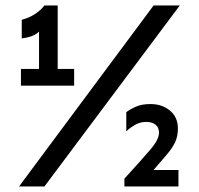

<svg xmlns="http://www.w3.org/2000/svg" viewBox="-20 -674 719 694"><path d="M121.1 -364.3V-559.6Q108.4 -547.9 92.3 -542.5Q76.2 -537.1 58.6 -535.2V-602.5Q85 -609.4 106 -623Q127 -636.7 140.6 -654.3H188.5V-364.3ZM55.7 -364.3V-424.8H248V-364.3ZM48.8 0 535.2 -654.3H629.9L140.6 0ZM429.7 0V-28.3Q493.2 -97.7 523.9 -133.8Q554.7 -169.9 554.7 -194.3Q554.7 -212.9 542.5 -223.1Q530.3 -233.4 507.8 -233.4Q487.3 -233.4 468.3 -222.7Q449.2 -211.9 436.5 -199.2V-268.6Q450.2 -279.3 471.7 -288.6Q493.2 -297.9 523.4 -297.9Q566.4 -297.9 594.7 -273.9Q623 -250 623 -210Q623 -181.6 613.3 -160.6Q603.5 -139.6 584.5 -117.2Q565.4 -94.7 535.2 -59.6H625V0Z"/></svg>

Font: Sen SemiBold
Style: Regular
Weight: 600
Designer: Kosal Sen, Philatype
Foundry: Philatype
Version: Version 2.000;gftools[0.9.31]